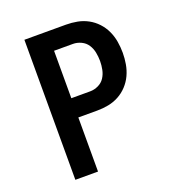

<svg xmlns="http://www.w3.org/2000/svg" viewBox="-133 -841 866 947"><g transform="rotate(-20 300.0 -367.5)"><path d="M101 0V-735H319Q349 -735 378 -729.5Q407 -724 433 -710Q459 -696 479.5 -674Q500 -652 512.5 -625Q525 -598 530 -568.5Q535 -539 535 -509Q535 -480 530 -450.5Q525 -421 512.5 -394Q500 -367 479.5 -345Q459 -323 433 -309Q407 -295 378 -289.5Q349 -284 319 -284H220V0ZM220 -385H319Q341 -385 362 -395Q383 -405 395 -423.5Q407 -442 411.5 -464.5Q416 -487 416 -509Q416 -532 411.5 -554.5Q407 -577 395 -595.5Q383 -614 362 -624Q341 -634 319 -634H220Z"/></g></svg>

Font: Iosevka Curly Extended
Style: Bold
Weight: 700
Width: 7
Monospace: yes
Designer: Belleve Invis
Foundry: Belleve Invis
Version: Version 11.1.0; ttfautohint (v1.8.3)